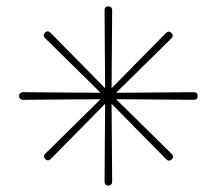

<svg xmlns="http://www.w3.org/2000/svg" viewBox="-20 -469 684 606"><path d="M334 105Q334 110 330.5 113.5Q327 117 322 117Q317 117 313.5 113.5Q310 110 310 105L312 -166L310 -437Q310 -443 313.5 -446Q317 -449 322 -449Q327 -449 330.5 -446Q334 -443 334 -437L332 -166ZM52 -154Q47 -154 43.5 -157.5Q40 -161 40 -166Q40 -171 43.5 -174.5Q47 -178 52 -178L322 -176L592 -178Q598 -178 601 -174.5Q604 -171 604 -166Q604 -161 601 -157.5Q598 -154 592 -154L322 -156ZM522 17Q526 21 526 25.5Q526 30 522 34Q518 38 513.5 38Q509 38 505 34L315 -159L122 -349Q118 -353 118 -357.5Q118 -362 122 -366Q126 -370 130.5 -370Q135 -370 139 -366L329 -173ZM140 33Q136 37 131.5 37Q127 37 123 33Q119 29 119 24.5Q119 20 123 16L315 -173L504 -365Q508 -369 512.5 -369Q517 -369 521 -365Q525 -361 525 -356.5Q525 -352 521 -348L329 -159Z"/></svg>

Font: Mada ExtraLight
Style: Regular
Weight: 250
Designer: Khaled Hosny
Version: Version 1.5